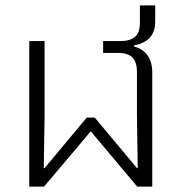

<svg xmlns="http://www.w3.org/2000/svg" viewBox="-20 -695 674 715"><path d="M89 -542H146V-264L143 -69H146L303 -257H333L490 -69H493L490 -264V-427Q490 -464 473 -481Q456 -498 418 -498H364V-542H428Q464 -542 482.5 -557.5Q501 -573 501 -611V-675H558V-615Q558 -540 479 -526V-522Q547 -503 547 -424V0H491L318 -206L144 0H89Z"/></svg>

Font: IBM Plex Sans Thai Light
Style: Regular
Weight: 300
Designer: Mike Abbink, Paul van der Laan, Pieter van Rosmalen, Ben Mitchell, Mark Frömberg
Foundry: Bold Monday
Version: Version 1.2